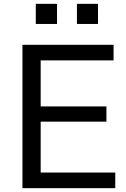

<svg xmlns="http://www.w3.org/2000/svg" viewBox="-20 -978 654 998"><path d="M96.7 0V-745.1H570.3V-664.1H191.4V-424.8H533.2V-345.7H191.4V-81.1H579.1V0ZM166 -853.5V-958H276.4V-853.5ZM379.9 -853.5V-958H489.3V-853.5Z"/></svg>

Font: Gothic A1 Medium
Style: Regular
Weight: 500
Designer: HanYang I&C Co.,Ltd.
Foundry: HanYang I&C Co.,Ltd.
Version: Version 2.50